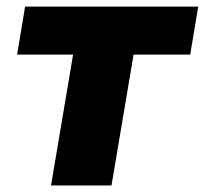

<svg xmlns="http://www.w3.org/2000/svg" viewBox="-20 -566 625 586"><path d="M32.2 -399.4 56.6 -545.9H585L560.5 -399.4H387.7L320.3 0H135.7L203.1 -399.4Z"/></svg>

Font: Inter Tight Black
Style: Italic
Weight: 900
Italic angle: -9.39999°
Designer: Rasmus Andersson
Foundry: rsms
Version: Version 3.004; ttfautohint (v1.8.4.7-5d5b)